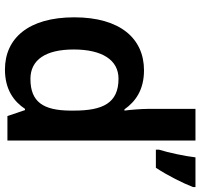

<svg xmlns="http://www.w3.org/2000/svg" viewBox="-37 -763 810 776"><g transform="rotate(90 368.0 -375.0)"><path d="M261 10C342 10 390 -26 420 -71H425L449 0H548V-760H420V-571C420 -541 424 -494 427 -473H422C391 -517 344 -552 264 -552C136 -552 50 -456 50 -270C50 -85 135 10 261 10ZM736 -750V-760H616C611 -717 597 -651 585 -613V-600H658C691 -650 720 -709 736 -750ZM299 -93C222 -93 180 -154 180 -268C180 -382 222 -449 298 -449C397 -449 427 -385 427 -269V-253C426 -146 393 -93 299 -93Z"/></g></svg>

Font: Noto Sans Khmer UI SemiBold
Style: Regular
Weight: 600
Designer: Danh Hong and the Monotype Design Team
Foundry: Monotype Imaging Inc.
Version: Version 2.002